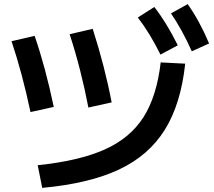

<svg xmlns="http://www.w3.org/2000/svg" viewBox="-20 -875 1040 932"><path d="M760 -572 879 -566Q858 -370 780 -245Q702 -120 557.5 -52Q413 16 185 37L163 -73Q364 -94 487.5 -149Q611 -204 676 -305.5Q741 -407 760 -572ZM148 -701Q200 -551 241 -356L128 -331Q88 -520 36 -675ZM430 -735Q489 -551 522 -378L409 -353Q373 -541 318 -709ZM729 -841Q788 -766 843 -655L759 -610Q707 -715 649 -790ZM891 -855Q948 -775 995 -664L911 -626Q863 -733 810 -810Z"/></svg>

Font: Enso SemiBold
Style: Regular
Weight: 600
Designer: Coji Morishita
Foundry: UNDERFOREST DESIGN
Version: Version 1.000